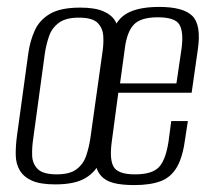

<svg xmlns="http://www.w3.org/2000/svg" viewBox="-20 -525 618 555"><path d="M140 8Q97 8 73 -2.5Q49 -13 37.5 -32Q26 -51 25.5 -76.5Q25 -102 29 -132L62 -372Q67 -407 80.5 -437Q94 -467 124.5 -485Q155 -503 212 -503Q254 -503 278.5 -492.5Q303 -482 313.5 -463.5Q324 -445 325.5 -422Q327 -399 323 -372L290 -133Q284 -92 270.5 -60Q257 -28 226.5 -10Q196 8 140 8ZM144 -21Q182 -21 201.5 -36Q221 -51 229 -74.5Q237 -98 241 -124L276 -373Q280 -398 278.5 -421Q277 -444 262 -459Q247 -474 208 -474Q170 -474 150 -459Q130 -444 122 -421Q114 -398 110 -373L76 -124Q72 -98 73 -74.5Q74 -51 89.5 -36Q105 -21 144 -21ZM368 10Q332 10 308.5 4Q285 -2 271.5 -17.5Q258 -33 254.5 -60Q251 -87 257 -129L292 -383Q303 -453 336 -479Q369 -505 440 -505Q510 -505 536 -479Q562 -453 552 -383L534 -257H322L303 -115Q296 -63 309 -42Q322 -21 370 -21Q420 -21 439.5 -42Q459 -63 467 -115L475 -175H523L516 -129Q509 -73 492 -43Q475 -13 445 -1.5Q415 10 368 10ZM327 -284H490L505 -386Q511 -433 498.5 -454Q486 -475 436 -475Q387 -475 367 -454Q347 -433 341 -386Z"/></svg>

Font: Alumni Sans Thin Light
Style: Italic
Weight: 300
Italic angle: -8°
Version: Version 1.016